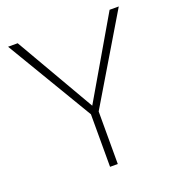

<svg xmlns="http://www.w3.org/2000/svg" viewBox="-129 -817 856 924"><g transform="rotate(-20 299.0 -355.5)"><path d="M63.5 -710.9 297.9 -305.7 534.2 -710.9H581.1L317.4 -269V0H277.8V-269L14.2 -710.9Z"/></g></svg>

Font: Roboto ExtraLight
Style: Regular
Weight: 250
Designer: Christian Robertson
Foundry: Google
Version: Version 3.009; 2024